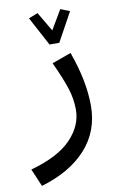

<svg xmlns="http://www.w3.org/2000/svg" viewBox="-122 -628 577 930"><g transform="rotate(-10 166.5 -163.0)"><path d="M-30 164Q107 126 170 60Q233 -6 233 -84Q233 -136 217 -187Q201 -238 161 -325L255 -359Q308 -213 308 -91Q308 34 229 121.5Q150 209 7 251ZM187 -482 243 -577 288 -559 210 -417H162L86 -559L131 -577Z"/></g></svg>

Font: FiraGO
Style: Regular
Weight: 400
Designer: bBox Type
Foundry: bBox Type GmbH
Version: Version 1.001;April 20, 2020;FontCreator 12.0.0.2555 64-bit